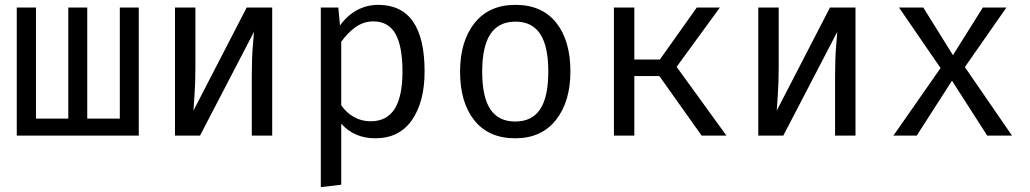

<svg xmlns="http://www.w3.org/2000/svg" viewBox="-20 -558 4240 790"><path d="M551 0H49V-527H128V-70H261V-527H339V-70H473V-527H551Z M1100 0H1016V-246Q1016 -320 1020.5 -371Q1025 -422 1025 -427L803 0H700V-527H784V-280Q784 -217 780 -162.5Q776 -108 776 -103L995 -527H1100Z M1727 -264Q1727 -139 1675 -64Q1623 11 1524 11Q1438 11 1384 -49V202L1300 212V-527H1372L1379 -453Q1408 -494 1448.5 -516Q1489 -538 1536 -538Q1727 -538 1727 -264ZM1384 -386V-125Q1405 -94 1436.5 -76.5Q1468 -59 1505 -59Q1571 -59 1603.5 -109.5Q1636 -160 1636 -264Q1636 -368 1607 -419Q1578 -470 1516 -470Q1476 -470 1442.5 -446Q1409 -422 1384 -386Z M2327 -264Q2327 -140 2267.5 -64.5Q2208 11 2100 11Q1991 11 1932 -62.5Q1873 -136 1873 -263Q1873 -388 1932.5 -463Q1992 -538 2101 -538Q2210 -538 2268.5 -464.5Q2327 -391 2327 -264ZM1964 -263Q1964 -159 1997.5 -108.5Q2031 -58 2100 -58Q2169 -58 2202.5 -108.5Q2236 -159 2236 -264Q2236 -368 2202.5 -418.5Q2169 -469 2101 -469Q2032 -469 1998 -418Q1964 -367 1964 -263Z M2506 -527H2590V-313H2695L2847 -527H2942L2764 -283L2969 0H2867L2693 -245H2590V0H2506Z M3500 0H3416V-246Q3416 -320 3420.5 -371Q3425 -422 3425 -427L3203 0H3100V-527H3184V-280Q3184 -217 3180 -162.5Q3176 -108 3176 -103L3395 -527H3500Z M3656 0 3850 -278 3679 -527H3779L3901 -331L4024 -527H4121L3950 -282L4144 0H4042L3897 -226L3752 0Z"/></svg>

Font: Fira Mono
Style: Regular
Weight: 400
Designer: Carrois Corporate & Edenspiekermann AG
Foundry: Carrois Corporate GbR & Edenspiekermann AG
Version: Version 3.206